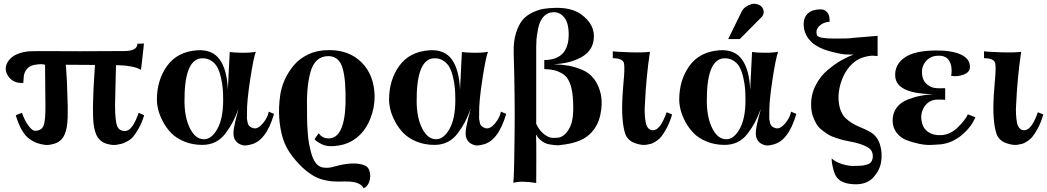

<svg xmlns="http://www.w3.org/2000/svg" viewBox="-20 -756 5579 1023"><path d="M748 -142Q736 -102 719 -72Q702 -42 689 -27Q676 -12 656.5 -2Q637 8 630 9.5Q623 11 609 14Q582 21 545 9Q508 -3 492 -41Q478 -74 476 -130.5Q474 -187 477 -246Q478 -287 482 -344.5Q486 -402 486 -410L331 -411Q338 -318 339 -246Q342 -187 340.5 -130.5Q339 -74 325 -41Q309 -3 271.5 9Q234 21 208 14Q206 14 203 13Q185 9 172.5 4.5Q160 0 138 -15Q116 -30 97 -62Q78 -94 64 -142L97 -155Q112 -112 132.5 -85Q153 -58 168 -59Q202 -60 212.5 -87.5Q223 -115 222 -198L220 -411Q213 -413 201.5 -414Q190 -415 164.5 -410.5Q139 -406 125 -390Q117 -382 112.5 -371Q108 -360 107 -352.5Q106 -345 105.5 -332Q105 -319 104 -314Q48 -311 22 -353Q-3 -393 26 -433Q55 -473 129 -482Q137 -484 266.5 -483.5Q396 -483 408 -483Q456 -484 641 -484Q712 -484 712 -523L747 -524Q746 -515 744.5 -500.5Q743 -486 739.5 -455Q736 -424 733.5 -403.5Q731 -383 731 -384Q711 -396 677.5 -402Q644 -408 621 -408L598 -409Q595 -304 593 -198Q593 -113 604 -85Q615 -57 648 -58Q686 -60 719 -155Z M1440 -149Q1397 -1 1312 15Q1302 18 1288.5 19Q1275 20 1257.5 12Q1240 4 1230 -15Q1225 -26 1224 -40.5Q1223 -55 1227.5 -79.5Q1232 -104 1236.5 -121Q1241 -138 1251 -176Q1234 -132 1219.5 -104.5Q1205 -77 1182 -46Q1159 -15 1128 0.5Q1097 16 1058 16Q1006 16 963 -1.5Q920 -19 893.5 -46Q867 -73 849 -106.5Q831 -140 823.5 -170Q816 -200 816 -225Q816 -329 870 -404.5Q924 -480 1029 -488Q1111 -494 1150.5 -439Q1190 -384 1194 -277L1204 -479Q1221 -476 1264.5 -475Q1308 -474 1343 -480Q1331 -450 1313 -332.5Q1295 -215 1296 -158V-143Q1295 -128 1296 -121.5Q1297 -115 1299.5 -102.5Q1302 -90 1310 -83Q1318 -76 1330 -73Q1354 -67 1380 -98Q1406 -129 1412 -161ZM1169 -223Q1169 -255 1167 -282Q1165 -309 1157.5 -342Q1150 -375 1138 -397.5Q1126 -420 1103 -434Q1080 -448 1049 -445Q961 -433 963 -213Q964 -127 993 -70.5Q1022 -14 1067 -14Q1107 -14 1138 -69Q1169 -124 1169 -223Z M1976 -246Q1977 -184 1953 -123.5Q1929 -63 1885 -26Q1843 10 1784 19.5Q1725 29 1694 12Q1664 -2 1656 -15L1678 -46Q1696 -21 1722 -19Q1814 -9 1821 -201Q1824 -331 1805 -394Q1786 -457 1729 -457Q1693 -457 1669 -435Q1645 -413 1633.5 -369.5Q1622 -326 1618 -275.5Q1614 -225 1616 -155Q1616 -154 1616 -131.5Q1616 -109 1617 -91.5Q1618 -74 1620 -44.5Q1622 -15 1626.5 8.5Q1631 32 1637.5 57Q1644 82 1654.5 100.5Q1665 119 1679 128Q1691 136 1709.5 137.5Q1728 139 1742.5 136Q1757 133 1777 127.5Q1797 122 1804 121Q1888 106 1930 129Q1945 137 1950.5 162.5Q1956 188 1947 213.5Q1938 239 1917 247Q1911 231 1886 220Q1862 210 1815 211Q1768 212 1747 210Q1698 204 1668 190Q1638 176 1607 150Q1575 124 1539.5 79Q1504 34 1488 -16Q1455 -124 1473 -249Q1479 -291 1497 -331Q1515 -371 1545.5 -408Q1576 -445 1625.5 -467.5Q1675 -490 1736 -489Q1841 -489 1907 -423Q1973 -357 1976 -246Z M2677 -149Q2634 -1 2549 15Q2539 18 2525.5 19Q2512 20 2494.5 12Q2477 4 2467 -15Q2462 -26 2461 -40.5Q2460 -55 2464.5 -79.5Q2469 -104 2473.5 -121Q2478 -138 2488 -176Q2471 -132 2456.5 -104.5Q2442 -77 2419 -46Q2396 -15 2365 0.5Q2334 16 2295 16Q2243 16 2200 -1.5Q2157 -19 2130.5 -46Q2104 -73 2086 -106.5Q2068 -140 2060.5 -170Q2053 -200 2053 -225Q2053 -329 2107 -404.5Q2161 -480 2266 -488Q2348 -494 2387.5 -439Q2427 -384 2431 -277L2441 -479Q2458 -476 2501.5 -475Q2545 -474 2580 -480Q2568 -450 2550 -332.5Q2532 -215 2533 -158V-143Q2532 -128 2533 -121.5Q2534 -115 2536.5 -102.5Q2539 -90 2547 -83Q2555 -76 2567 -73Q2591 -67 2617 -98Q2643 -129 2649 -161ZM2406 -223Q2406 -255 2404 -282Q2402 -309 2394.5 -342Q2387 -375 2375 -397.5Q2363 -420 2340 -434Q2317 -448 2286 -445Q2198 -433 2200 -213Q2201 -127 2230 -70.5Q2259 -14 2304 -14Q2344 -14 2375 -69Q2406 -124 2406 -223Z M3181 -255Q3192 -203 3178 -141Q3164 -79 3119 -38Q3069 6 2971 16Q2966 17 2964 17Q2957 19 2939.5 17.5Q2922 16 2903.5 12.5Q2885 9 2866 -5Q2847 -19 2836 -40Q2838 -4 2837.5 99.5Q2837 203 2837 219Q2758 206 2715 218Q2717 199 2718.5 155.5Q2720 112 2722 -60.5Q2724 -233 2717 -474Q2715 -535 2729.5 -580.5Q2744 -626 2765 -650.5Q2786 -675 2818.5 -690Q2851 -705 2877 -709Q2903 -713 2935 -714Q3021 -717 3073 -682Q3155 -624 3143 -543Q3135 -482 3074.5 -449.5Q3014 -417 2929 -414Q2975 -412 3009.5 -406Q3044 -400 3082 -384Q3120 -368 3145 -335.5Q3170 -303 3181 -255ZM3032 -238Q3028 -286 3014.5 -317.5Q3001 -349 2977.5 -363Q2954 -377 2932.5 -382Q2911 -387 2880 -388V-436Q3007 -437 3010 -566Q3011 -631 2988 -661Q2965 -691 2931 -691Q2898 -691 2876.5 -667.5Q2855 -644 2847.5 -605Q2840 -566 2838.5 -547.5Q2837 -529 2837 -508V-96Q2854 -60 2879 -41Q2904 -22 2923.5 -21.5Q2943 -21 2958 -23Q2993 -31 3017 -79Q3041 -127 3032 -238Z M3561 -146Q3549 -105 3533 -75Q3517 -45 3504.5 -29.5Q3492 -14 3475.5 -3.5Q3459 7 3451 9.5Q3443 12 3431 14Q3404 21 3364 7Q3324 -7 3311 -44Q3289 -113 3297 -248Q3298 -268 3301 -302.5Q3304 -337 3305.5 -358Q3307 -379 3306.5 -399Q3306 -419 3302 -426Q3290 -446 3245 -446V-483Q3258 -480 3332 -477.5Q3406 -475 3443 -480Q3423 -349 3416 -198Q3414 -172 3415.5 -147Q3417 -122 3420.5 -103Q3424 -84 3434.5 -72.5Q3445 -61 3461 -62Q3499 -64 3532 -158Z M4049 -696Q4050 -688 4047 -680Q4044 -672 4040 -667.5Q4036 -663 4027.5 -654.5Q4019 -646 4016 -643L3922 -548H3860L3932 -695Q3946 -722 3981 -733Q3999 -740 4022 -731Q4045 -722 4049 -696ZM4223 -149Q4180 -1 4095 15Q4085 18 4071.5 19Q4058 20 4040.5 12Q4023 4 4013 -15Q4008 -26 4007 -40.5Q4006 -55 4010.5 -79.5Q4015 -104 4019.5 -121Q4024 -138 4034 -176Q4017 -132 4002.5 -104.5Q3988 -77 3965 -46Q3942 -15 3911 0.5Q3880 16 3841 16Q3789 16 3746 -1.5Q3703 -19 3676.5 -46Q3650 -73 3632 -106.5Q3614 -140 3606.5 -170Q3599 -200 3599 -225Q3599 -329 3653 -404.5Q3707 -480 3812 -488Q3894 -494 3933.5 -439Q3973 -384 3977 -277L3987 -479Q4004 -476 4047.5 -475Q4091 -474 4126 -480Q4114 -450 4096 -332.5Q4078 -215 4079 -158V-143Q4078 -128 4079 -121.5Q4080 -115 4082.5 -102.5Q4085 -90 4093 -83Q4101 -76 4113 -73Q4137 -67 4163 -98Q4189 -129 4195 -161ZM3952 -223Q3952 -255 3950 -282Q3948 -309 3940.5 -342Q3933 -375 3921 -397.5Q3909 -420 3886 -434Q3863 -448 3832 -445Q3744 -433 3746 -213Q3747 -127 3776 -70.5Q3805 -14 3850 -14Q3890 -14 3921 -69Q3952 -124 3952 -223Z M4675 105Q4668 150 4635 187.5Q4602 225 4543 226Q4465 226 4438 188Q4427 173 4420.5 148Q4414 123 4412 106L4411 88Q4431 107 4468 118.5Q4505 130 4534 128Q4536 128 4554 127.5Q4572 127 4580 125.5Q4588 124 4601.5 120Q4615 116 4622 106Q4629 96 4630 82Q4633 47 4605 30Q4577 13 4529 2L4504 -3Q4478 -8 4468.5 -10.5Q4459 -13 4433.5 -21.5Q4408 -30 4395 -38Q4382 -46 4362 -61Q4342 -76 4331.5 -93Q4321 -110 4312 -134.5Q4303 -159 4302 -188Q4299 -247 4324.5 -298.5Q4350 -350 4390.5 -383.5Q4431 -417 4466 -436.5Q4501 -456 4529 -465Q4513 -465 4486.5 -466Q4460 -467 4400.5 -483Q4341 -499 4306 -530Q4267 -566 4262.5 -615Q4258 -664 4289 -688Q4299 -697 4318 -702Q4337 -707 4356.5 -706Q4376 -705 4389 -688.5Q4402 -672 4400 -640Q4365 -638 4344 -616Q4323 -594 4334 -567Q4341 -551 4423.5 -550.5Q4506 -550 4523 -554L4656 -565V-458Q4651 -457 4635.5 -459Q4620 -461 4588.5 -453Q4557 -445 4534 -427Q4489 -392 4466 -331.5Q4443 -271 4449 -213Q4455 -155 4487 -125Q4516 -98 4558.5 -80.5Q4601 -63 4621 -50Q4656 -28 4669 15.5Q4682 59 4675 105Z M5177 -131Q5154 -77 5103.5 -35.5Q5053 6 4993 13Q4975 14 4945 16Q4915 18 4878.5 10.5Q4842 3 4810.5 -9Q4779 -21 4757.5 -48.5Q4736 -76 4736 -114Q4736 -154 4757.5 -182.5Q4779 -211 4815 -225Q4851 -239 4883.5 -245.5Q4916 -252 4952 -254Q4757 -257 4750 -348Q4745 -409 4797.5 -447.5Q4850 -486 4964 -487Q5052 -488 5100.5 -465Q5149 -442 5148 -398Q5147 -370 5113 -358Q5079 -346 5048 -352Q5056 -404 5036 -434.5Q5016 -465 4964 -458Q4928 -452 4907 -421.5Q4886 -391 4895 -348Q4903 -308 4946 -291Q4956 -287 4973.5 -286Q4991 -285 5003 -286H5016V-285V-284V-283V-282V-281V-280V-279V-278V-277V-276V-275V-274V-273V-271V-270V-269V-268V-267V-265V-264V-263V-261V-260V-258V-257V-255V-254V-252V-251V-249V-247V-246V-244V-243V-241V-239V-237V-236V-234V-224L5004 -225Q4992 -226 4975 -225.5Q4958 -225 4947 -221Q4915 -209 4899.5 -178Q4884 -147 4890 -114Q4896 -72 4926 -52.5Q4956 -33 4996 -36Q5044 -39 5083.5 -77.5Q5123 -116 5137 -147Z M5539 -146Q5527 -105 5511 -75Q5495 -45 5482.5 -29.5Q5470 -14 5453.5 -3.5Q5437 7 5429 9.5Q5421 12 5409 14Q5382 21 5342 7Q5302 -7 5289 -44Q5267 -113 5275 -248Q5276 -268 5279 -302.5Q5282 -337 5283.5 -358Q5285 -379 5284.5 -399Q5284 -419 5280 -426Q5268 -446 5223 -446V-483Q5236 -480 5310 -477.5Q5384 -475 5421 -480Q5401 -349 5394 -198Q5392 -172 5393.5 -147Q5395 -122 5398.5 -103Q5402 -84 5412.5 -72.5Q5423 -61 5439 -62Q5477 -64 5510 -158Z"/></svg>

Font: GFS Artemisia
Style: Bold
Weight: 700
Designer: Designed by Takis Katsoulidis.
Foundry: Designed by Takis Katsoulidis.
Version: Version 1.0